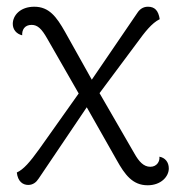

<svg xmlns="http://www.w3.org/2000/svg" viewBox="-20 -537 534 571"><path d="M454 -71C456 -58 447 -41 427 -41C407 -41 393 -57 380 -80L276 -260L387 -409C411 -442 431 -468 455 -480C451 -506 440 -517 420 -517C405 -517 395 -509 388 -498L253 -300L173 -443C148 -487 126 -517 82 -517C40 -517 18 -491 18 -466C18 -449 29 -436 46 -432C45 -448 53 -463 74 -463C92 -463 104 -451 120 -423L214 -259L97 -94C69 -55 50 -33 30 -24C33 3 48 13 64 13C78 13 88 5 95 -6L238 -218L327 -61C351 -18 374 14 419 14C459 14 482 -12 482 -36C482 -55 471 -68 454 -71Z"/></svg>

Font: Arima Koshi Light
Style: Regular
Weight: 300
Designer: Joana Correia and Natanael Gama
Foundry: NDISCOVER
Version: Version 1.019;PS 001.019;hotconv 1.0.88;makeotf.lib2.5.64775